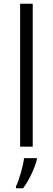

<svg xmlns="http://www.w3.org/2000/svg" viewBox="-20 -780 281 1021"><path d="M154 0V-760H87V0ZM176 69V61H108C103 104 81 179 65 211V221H103C136 177 166 110 176 69Z"/></svg>

Font: Noto Sans Thaana Light
Style: Regular
Weight: 300
Designer: David Williams
Foundry: Google Inc.
Version: Version 3.001